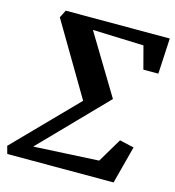

<svg xmlns="http://www.w3.org/2000/svg" viewBox="-118 -836 848 929"><g transform="rotate(15 306.0 -371.5)"><path d="M77.5 -704.5 97 -743H618L608.5 -564.5H533.5L503.5 -678L248 -687L428 -389L115 -67L441 -84L513 -205L585 -188.5L535.5 0H3L-7.5 -38L291 -343.5Z"/></g></svg>

Font: Merriweather 36pt
Style: Bold Italic
Weight: 700
Italic angle: -7.8°
Version: Version 2.101